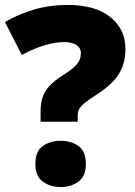

<svg xmlns="http://www.w3.org/2000/svg" viewBox="-20 -744 545 776"><path d="M144 -294Q144 -324 151.5 -348.5Q159 -373 178.5 -395Q198 -417 233 -439Q266 -460 282 -475.5Q298 -491 302.5 -504Q307 -517 307 -530Q307 -550 288.5 -562Q270 -574 240 -574Q203 -574 160 -561Q117 -548 68 -522L0 -655Q55 -687 118 -705.5Q181 -724 254 -724Q365 -724 426 -675Q487 -626 487 -546Q487 -508 475.5 -476Q464 -444 438.5 -416.5Q413 -389 371 -362Q342 -343 325 -330Q308 -317 301 -305Q294 -293 294 -277V-252H144ZM123 -81Q123 -133 153 -154Q183 -175 226 -175Q267 -175 297 -154Q327 -133 327 -81Q327 -32 297 -10Q267 12 226 12Q183 12 153 -10Q123 -32 123 -81Z"/></svg>

Font: Noto Sans Hebrew Black
Style: Regular
Weight: 900
Designer: Monotype Design Team
Foundry: Monotype Imaging Inc.
Version: Version 2.003